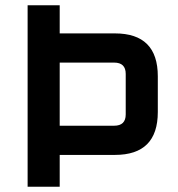

<svg xmlns="http://www.w3.org/2000/svg" viewBox="-20 -710 675 730"><path d="M85 0V-690H207V-583H417Q580 -583 580 -420V-284Q580 -121 417 -121H207V0ZM207 -232H414Q458 -232 458 -275V-429Q458 -472 414 -472H207Z"/></svg>

Font: Oxanium ExtraLight SemiBold
Style: Regular
Weight: 600
Version: Version 2.000